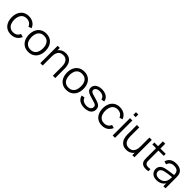

<svg xmlns="http://www.w3.org/2000/svg" viewBox="465 -2467 4224 4224"><g transform="rotate(45 2577.0 -355.0)"><path d="M294 15Q214.3 15 157.4 -21Q100.5 -57 70.8 -121.4Q41 -185.8 40 -270Q41 -355.7 71.1 -419.9Q101.2 -484.2 158.2 -519.6Q215.3 -555 294.7 -555Q348.7 -555 394.6 -536.9Q440.5 -518.8 472.9 -485.1Q505.3 -451.3 520.3 -405.7L448.3 -382.3Q429.3 -430.5 388.3 -457.6Q347.3 -484.7 294 -484.7Q207.7 -484.7 163.3 -426.7Q119 -368.7 118 -270Q118.7 -204.5 138.7 -156.3Q158.7 -108.2 198 -81.8Q237.3 -55.3 294 -55.3Q348.7 -55.3 387.4 -80.5Q426.2 -105.7 446.7 -154.3L520.3 -132.7Q490.3 -60.7 432.3 -22.8Q374.3 15 294 15Z M834.2 15Q755 15 697.3 -21.1Q639.7 -57.2 609.1 -121.9Q578.5 -186.7 578.5 -270.7Q578.5 -355.2 609.6 -419.6Q640.7 -484 698.6 -519.5Q756.5 -555 834.2 -555Q913.7 -555 971.4 -519.1Q1029.2 -483.2 1059.7 -418.8Q1090.2 -354.5 1090.2 -270.7Q1090.2 -185.7 1059.4 -121.1Q1028.7 -56.5 970.8 -20.8Q912.8 15 834.2 15ZM834.2 -55.3Q892.7 -55.3 932.6 -82.1Q972.5 -108.8 992.3 -157.4Q1012.2 -206 1012.2 -270.7Q1012.2 -370.5 966.7 -427.6Q921.2 -484.7 834.2 -484.7Q775 -484.7 735.2 -457.8Q695.5 -431 676 -383Q656.5 -335 656.5 -270.7Q656.5 -205 676.8 -156.5Q697 -108 736.8 -81.7Q776.5 -55.3 834.2 -55.3Z M1590 -275.7Q1590 -340 1574.2 -385.3Q1558.3 -430.7 1523.4 -457Q1488.5 -483.3 1433.3 -483.3Q1381.7 -483.3 1346.1 -460.2Q1310.5 -437.2 1292.1 -393.2Q1273.7 -349.3 1273.7 -288L1221.7 -299.7Q1221.7 -380.7 1250.2 -437.9Q1278.7 -495.2 1329.6 -524.2Q1380.5 -553.3 1447.7 -553.3Q1524.7 -553.3 1573.1 -516.5Q1621.5 -479.7 1642.8 -422.8Q1664 -366 1664 -297V0H1590ZM1199.7 0V-540H1266V-407H1273.7V0Z M2016.2 15Q1937 15 1879.3 -21.1Q1821.7 -57.2 1791.1 -121.9Q1760.5 -186.7 1760.5 -270.7Q1760.5 -355.2 1791.6 -419.6Q1822.7 -484 1880.6 -519.5Q1938.5 -555 2016.2 -555Q2095.7 -555 2153.4 -519.1Q2211.2 -483.2 2241.7 -418.8Q2272.2 -354.5 2272.2 -270.7Q2272.2 -185.7 2241.4 -121.1Q2210.7 -56.5 2152.8 -20.8Q2094.8 15 2016.2 15ZM2016.2 -55.3Q2074.7 -55.3 2114.6 -82.1Q2154.5 -108.8 2174.3 -157.4Q2194.2 -206 2194.2 -270.7Q2194.2 -370.5 2148.7 -427.6Q2103.2 -484.7 2016.2 -484.7Q1957 -484.7 1917.2 -457.8Q1877.5 -431 1858 -383Q1838.5 -335 1838.5 -270.7Q1838.5 -205 1858.8 -156.5Q1879 -108 1918.8 -81.7Q1958.5 -55.3 2016.2 -55.3Z M2578.7 14.3Q2515.8 14.3 2466.8 -4.1Q2417.8 -22.5 2387.1 -57.3Q2356.3 -92.2 2347 -140.7L2422 -153Q2429.8 -122.2 2451.8 -99.6Q2473.8 -77 2507.4 -64.8Q2541 -52.7 2582.7 -52.7Q2623.2 -52.7 2653.1 -64.3Q2683 -76 2699 -97.7Q2715 -119.3 2715 -148.7Q2715 -174.7 2703.4 -189.9Q2691.8 -205.2 2659.2 -218.2Q2626.7 -231.2 2555 -250.7Q2480.3 -270.7 2439.3 -290.7Q2398.3 -310.7 2381 -336.5Q2363.7 -362.3 2363.7 -401Q2363.7 -446.5 2389.3 -481.5Q2415 -516.5 2461.5 -535.8Q2508 -555 2568.7 -555Q2629 -555 2677.4 -535.3Q2725.8 -515.7 2755.4 -479.9Q2785 -444.2 2790.3 -397.7L2715.3 -384Q2710.2 -415.3 2690.5 -438.7Q2670.8 -462 2639.3 -474.7Q2607.8 -487.3 2567.7 -488Q2529.7 -488.8 2500.2 -478.6Q2470.8 -468.3 2454.4 -449.1Q2438 -429.8 2438 -404.7Q2438 -382.5 2451.2 -367.4Q2464.3 -352.3 2497.5 -339.2Q2530.7 -326.2 2596 -309.7Q2671.7 -290.3 2713.5 -269.4Q2755.3 -248.5 2773.3 -220.3Q2791.3 -192.2 2791.3 -149.7Q2791.3 -99 2765.8 -61.9Q2740.3 -24.8 2692.3 -5.2Q2644.3 14.3 2578.7 14.3Z M3126 15Q3046.3 15 2989.4 -21Q2932.5 -57 2902.8 -121.4Q2873 -185.8 2872 -270Q2873 -355.7 2903.1 -419.9Q2933.2 -484.2 2990.2 -519.6Q3047.3 -555 3126.7 -555Q3180.7 -555 3226.6 -536.9Q3272.5 -518.8 3304.9 -485.1Q3337.3 -451.3 3352.3 -405.7L3280.3 -382.3Q3261.3 -430.5 3220.3 -457.6Q3179.3 -484.7 3126 -484.7Q3039.7 -484.7 2995.3 -426.7Q2951 -368.7 2950 -270Q2950.7 -204.5 2970.7 -156.3Q2990.7 -108.2 3030 -81.8Q3069.3 -55.3 3126 -55.3Q3180.7 -55.3 3219.4 -80.5Q3258.2 -105.7 3278.7 -154.3L3352.3 -132.7Q3322.3 -60.7 3264.3 -22.8Q3206.3 15 3126 15Z M3450.5 -642.3V-725H3523.8V-642.3ZM3450.5 0V-540H3523.8V0Z M3880.3 13.3Q3803.3 13.3 3754.9 -23.5Q3706.5 -60.3 3685.2 -117.2Q3664 -174 3664 -243V-540H3738V-264.3Q3738 -200 3753.8 -154.7Q3769.7 -109.3 3804.6 -83Q3839.5 -56.7 3894.7 -56.7Q3946.3 -56.7 3981.9 -79.8Q4017.5 -102.8 4035.9 -146.8Q4054.3 -190.7 4054.3 -252L4106.3 -240.3Q4106.3 -159.3 4077.8 -102.1Q4049.3 -44.8 3998.4 -15.8Q3947.5 13.3 3880.3 13.3ZM4062 0V-133H4054.3V-540H4128V0Z M4562 0Q4487 15.5 4426.3 0.8Q4365.7 -13.8 4340.7 -64.3Q4328.8 -88.8 4325.9 -113.8Q4323 -138.8 4323.3 -181.5V-195.7V-690H4396.7V-198.3V-182.3Q4396.2 -149.8 4397.9 -132.6Q4399.7 -115.3 4407.7 -101.3Q4424.8 -69.3 4462.2 -61.8Q4499.5 -54.3 4562 -64.3ZM4208 -477V-540H4562V-477Z M4823.2 15Q4764.2 15 4722.4 -6.6Q4680.7 -28.2 4659.6 -64.5Q4638.5 -100.8 4638.5 -145Q4638.5 -208.7 4675 -247Q4711.5 -285.3 4775.8 -302Q4818.2 -312.7 4867.2 -319.9Q4916.2 -327.2 5000.5 -338.2Q5013.8 -339.8 5025.9 -341.2Q5038 -342.7 5048.2 -344.3L5021.8 -328.7Q5022.8 -382.8 5009 -417.3Q4995.2 -451.8 4963.2 -468.8Q4931.2 -485.7 4877.8 -485.7Q4821 -485.7 4783.2 -460.2Q4745.3 -434.7 4730.5 -381.7L4658.8 -402.7Q4677.8 -475.7 4734.2 -515.3Q4790.5 -555 4879.2 -555Q4953.7 -555 5005.2 -527.1Q5056.8 -499.2 5078.2 -447Q5087.3 -425 5090.8 -397.1Q5094.2 -369.2 5094.2 -335.3V0H5028.5V-135.7L5047.5 -127.3Q5028.8 -81.3 4996.8 -49.3Q4964.8 -17.3 4920.9 -1.2Q4877 15 4823.2 15ZM4831.5 -48.7Q4881.7 -48.7 4920.3 -66.8Q4959 -84.8 4982.8 -117Q5006.5 -149.2 5013.8 -190.7Q5018.7 -210.3 5019.9 -232.8Q5021.2 -255.2 5021.2 -285.5V-294.7L5049.2 -280L5015.5 -275.7Q4942.8 -267.3 4893.5 -260.3Q4844.2 -253.3 4805.5 -243Q4764.7 -231.3 4738.4 -208.2Q4712.2 -185.2 4712.2 -145Q4712.2 -119.8 4724.4 -97.9Q4736.7 -76 4763.5 -62.3Q4790.3 -48.7 4831.5 -48.7Z"/></g></svg>

Font: Manrope
Style: Regular
Weight: 400
Designer: Mikhail Sharanda
Foundry: Mikhail Sharanda
Version: Version 4.503